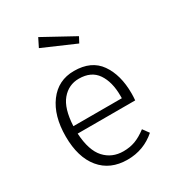

<svg xmlns="http://www.w3.org/2000/svg" viewBox="-190 -890 914 1009"><g transform="rotate(-30 267.5 -385.5)"><path d="M286 11Q181 11 122.5 -60Q64 -131 64 -257Q64 -382 120.5 -458Q177 -534 273 -534Q378 -534 427.5 -463.5Q477 -393 477 -281Q477 -259 475 -239H126Q132 -134 176 -86Q220 -38 289 -38Q328 -38 360.5 -50Q393 -62 430 -90L457 -53Q384 11 286 11ZM420 -284V-299Q420 -383 385 -434.5Q350 -486 275 -486Q213 -486 172 -437.5Q131 -389 126 -284ZM370 -645 174 -730 200 -782 388 -679Z"/></g></svg>

Font: Trujillo Light
Style: Regular
Weight: 300
Designer: Fira Sans original fonts by bBox Type GmbH, Carrois Corporate GbR, & Edenspiekermann AG / Changes by Cristiano Sobral
Foundry: Fira Sans original fonts by bBox Type GmbH, Carrois Corporate GbR, & Edenspiekermann AG / Changes by Cristiano Sobral
Version: Version 4.301;July 28, 2020;FontCreator 13.0.0.2655 64-bit